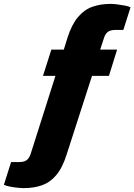

<svg xmlns="http://www.w3.org/2000/svg" viewBox="-52 -757 691 987"><path d="M71 210Q58 210 37.5 208Q17 206 -2 202Q-21 198 -32 193L5 76H47Q73 76 86 65.5Q99 55 106 33L233 -367H169L212 -502H276L295 -563Q317 -632 349.5 -670Q382 -708 424 -722.5Q466 -737 516 -737Q530 -737 550 -734.5Q570 -732 589.5 -728.5Q609 -725 619 -719L582 -603H540Q514 -603 501 -592Q488 -581 482 -560L463 -502H550L508 -367H421L291 36Q269 106 237 143.5Q205 181 163.5 195.5Q122 210 71 210Z"/></svg>

Font: Archivo SemiCondensed Black
Style: Italic
Weight: 900
Width: 4
Italic angle: -10°
Designer: Hector Gatti
Foundry: Omnibus-Type
Version: Version 2.001